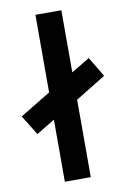

<svg xmlns="http://www.w3.org/2000/svg" viewBox="-157 -851 594 904"><g transform="rotate(-10 139.5 -399.0)"><path d="M202.1 -370.1V0H78.1V-296.9L-9.8 -243.2L-68.4 -337.9L78.1 -426.8V-797.9H202.1V-501L290 -553.7L346.7 -459Z"/></g></svg>

Font: Gothic A1
Style: Bold
Weight: 700
Version: Version 2.50